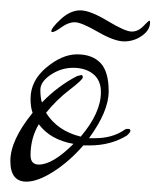

<svg xmlns="http://www.w3.org/2000/svg" viewBox="-25 -332 310 371"><path d="M220 -70Q227 -76 227 -79.5Q227 -83 222 -83Q217 -83 214 -80Q191 -65 159 -65H147Q185 -117 185 -155.5Q185 -194 169 -210.5Q153 -227 124 -227Q95 -227 64.5 -201.5Q34 -176 34 -141Q34 -125 38 -114Q-5 -61 -5 -21Q-5 19 26 19Q48 19 78.5 -0.5Q109 -20 136 -51H148Q189 -51 220 -70ZM124 -185Q87 -166 56 -134Q53 -143 53 -158.5Q53 -174 73 -187.5Q93 -201 116.5 -201Q140 -201 155 -189Q170 -177 170 -154Q170 -114 131 -68Q86 -79 64 -114Q84 -139 109.5 -158.5Q135 -178 135 -182.5Q135 -187 132 -187ZM50 -92Q72 -62 117 -54Q77 -14 50 -14Q34 -14 34 -32Q34 -65 50 -92ZM265 -289Q265 -274 249.5 -263Q234 -252 215 -252Q196 -252 164 -270.5Q132 -289 119.5 -289Q107 -289 94 -279.5Q81 -270 76 -270L74 -271Q74 -278 92.5 -295Q111 -312 130 -312Q149 -312 183 -291.5Q217 -271 229.5 -271Q242 -271 252 -281.5Q262 -292 263.5 -292Q265 -292 265 -289Z"/></svg>

Font: Mr De Haviland
Style: Regular
Weight: 400
Designer: Alejandro Paul
Foundry: Alejandro Paul
Version: Version 1.000